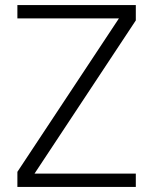

<svg xmlns="http://www.w3.org/2000/svg" viewBox="-20 -742 608 762"><path d="M519 -661 117 -53H519V0H49V-60L452 -669H49V-722H519Z"/></svg>

Font: SUITE Light
Style: Regular
Weight: 300
Designer: Sun
Foundry: Sun
Version: Version 2.040